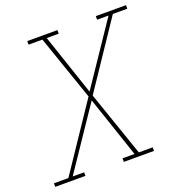

<svg xmlns="http://www.w3.org/2000/svg" viewBox="-150 -849 909 963"><g transform="rotate(-20 304.5 -367.5)"><path d="M-18 0V-19H59L294 -369L174 -716H100V-735H261V-716H197L307 -390L527 -716H466V-735H627V-716H550L315 -366L435 -19H509V0H348V-19H412L302 -345L82 -19H143V0Z"/></g></svg>

Font: Iosevka Etoile Thin
Style: Italic
Weight: 100
Italic angle: -9°
Designer: Belleve Invis
Foundry: Belleve Invis
Version: Version 22.1.2; ttfautohint (v1.8.4)